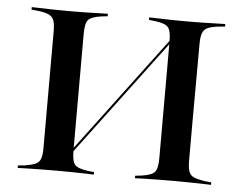

<svg xmlns="http://www.w3.org/2000/svg" viewBox="-45 -625 859 679"><g transform="rotate(5 384.5 -285.5)"><path d="M125.8 -369.4V-492.7Q125.8 -517.7 121 -531Q116.1 -544.4 103.2 -550.4Q90.3 -556.5 65.3 -559.7L41.1 -562.1V-571Q56.5 -571 76.2 -570.2Q96 -569.4 119.4 -569Q142.7 -568.5 169.4 -568.5H179H187.9Q213.7 -568.5 236.3 -569Q258.9 -569.4 277.8 -570.2Q296.8 -571 311.3 -571V-562.1L289.5 -559.7Q254 -554.8 243.1 -542.7Q232.3 -530.6 232.3 -492.7V-369.4ZM537.1 -201.6V-492.7Q537.1 -530.6 526.2 -543.1Q515.3 -555.6 479 -559.7L458.1 -562.1V-571Q472.6 -571 491.5 -570.2Q510.5 -569.4 533.1 -569Q555.6 -568.5 581.5 -568.5H590.3H600Q626.6 -568.5 650 -569Q673.4 -569.4 693.1 -570.2Q712.9 -571 728.2 -571V-562.1L703.2 -559.7Q678.2 -556.5 665.7 -550.4Q653.2 -544.4 648.4 -531Q643.5 -517.7 643.5 -492.7L642.7 -201.6ZM169.4 -2.4Q142.7 -2.4 119.4 -2Q96 -1.6 76.2 -1.2Q56.5 -0.8 41.1 0V-8.9L65.3 -11.3Q90.3 -15.3 103.2 -21Q116.1 -26.6 121 -39.9Q125.8 -53.2 125.8 -78.2V-425.8H232.3V-78.2Q232.3 -40.3 243.1 -28.2Q254 -16.1 289.5 -11.3L311.3 -8.9V0Q296.8 -0.8 277.8 -1.2Q258.9 -1.6 236.3 -2Q213.7 -2.4 187.9 -2.4H178.2ZM209.7 -46 208.9 -57.3 559.7 -525 560.5 -513.7ZM580.6 -2.4Q555.6 -2.4 532.7 -2Q509.7 -1.6 491.1 -1.2Q472.6 -0.8 457.3 0V-8.9L479 -11.3Q514.5 -16.1 525.8 -28.2Q537.1 -40.3 537.1 -78.2V-201.6H642.7V-78.2Q642.7 -53.2 647.6 -39.9Q652.4 -26.6 665.3 -21Q678.2 -15.3 703.2 -11.3L727.4 -8.9V0Q712.1 -0.8 692.7 -1.2Q673.4 -1.6 649.6 -2Q625.8 -2.4 599.2 -2.4H589.5Z"/></g></svg>

Font: Playfair 144pt SemiExpanded SemiBold
Style: Regular
Weight: 600
Width: 6
Designer: Claus Eggers Sørensen
Foundry: Claus Eggers Sørensen
Version: Version 2.203